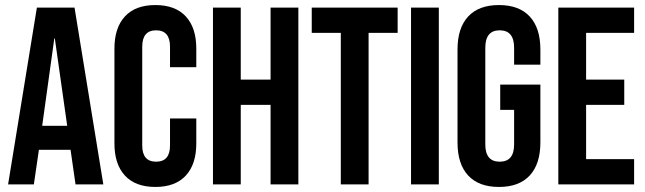

<svg xmlns="http://www.w3.org/2000/svg" viewBox="-20 -730 2552 760"><path d="M126 -700H275L389 0H279L259 -139V-137H134L114 0H12ZM246 -232 197 -578H195L147 -232Z M433 -162V-538Q433 -620 474.5 -665Q516 -710 595 -710Q674 -710 715.5 -665Q757 -620 757 -538V-464H653V-545Q653 -610 598 -610Q543 -610 543 -545V-154Q543 -90 598 -90Q653 -90 653 -154V-261H757V-162Q757 -80 715.5 -35Q674 10 595 10Q516 10 474.5 -35Q433 -80 433 -162Z M823 -700H933V-415H1051V-700H1161V0H1051V-315H933V0H823Z M1329 -600H1214V-700H1554V-600H1439V0H1329Z M1607 -700H1717V0H1607Z M1791 -166V-534Q1791 -619 1833 -664.5Q1875 -710 1955 -710Q2035 -710 2077 -664.5Q2119 -619 2119 -534V-474H2015V-541Q2015 -610 1958 -610Q1901 -610 1901 -541V-158Q1901 -90 1958 -90Q2015 -90 2015 -158V-295H1960V-395H2119V-166Q2119 -81 2077 -35.5Q2035 10 1955 10Q1875 10 1833 -35.5Q1791 -81 1791 -166Z M2190 -700H2490V-600H2300V-415H2451V-315H2300V-100H2490V0H2190Z"/></svg>

Font: kids-team
Style: team
Weight: 400
Designer: Ryoichi Tsunekawa, Thomas Gollenia, Laura Emeder
Foundry: Ryoichi Tsunekawa, Thomas Gollenia, Laura Emeder
Version: Version 2.000